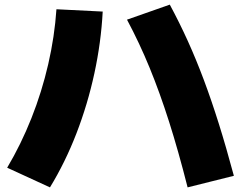

<svg xmlns="http://www.w3.org/2000/svg" viewBox="-20 -775 1040 830"><path d="M791 35Q751 -123 711 -248.5Q671 -374 627 -481.5Q583 -589 529 -690L714 -755Q756 -677 792 -597.5Q828 -518 861 -430Q894 -342 926 -240Q958 -138 991 -15ZM11 -50Q71 -151 116 -264.5Q161 -378 188.5 -497.5Q216 -617 224 -735L424 -725Q417 -592 388 -458Q359 -324 310.5 -198.5Q262 -73 196 35Z"/></svg>

Font: M PLUS 2 Thin Black
Style: Regular
Weight: 900
Version: Version 1.001